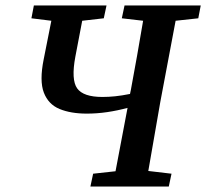

<svg xmlns="http://www.w3.org/2000/svg" viewBox="-20 -683 755 703"><path d="M426 -616 436 -663H715L706 -616L623 -607L567 -310Q556 -247 545 -183.5Q534 -120 523 -57L608 -47L598 0H311L321 -47L403 -56L447 -288Q410 -278 372.5 -272.5Q335 -267 298 -267Q239 -267 198 -284Q157 -301 140.5 -344Q124 -387 140 -466L168 -607L95 -616L104 -663H370L360 -616L281 -607L256 -476Q240 -391 262.5 -359.5Q285 -328 355 -328Q378 -328 402 -330.5Q426 -333 456 -339L459 -353Q471 -416 482 -479.5Q493 -543 504 -607Z"/></svg>

Font: Source Serif Pro SemiBold
Style: Italic
Weight: 600
Italic angle: -12°
Designer: Frank Grießhammer
Foundry: Adobe Systems Incorporated
Version: Version 3.001;hotconv 1.0.111;makeotfexe 2.5.65597